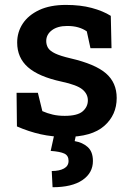

<svg xmlns="http://www.w3.org/2000/svg" viewBox="-20 -558 542 797"><path d="M254.4 10.3Q197.8 10.3 148.7 -0.7Q99.6 -11.7 50.3 -33.2L48.8 -172.9H137.2L155.8 -96.7Q176.8 -87.4 199 -82.3Q221.2 -77.1 248.5 -77.1Q301.3 -77.1 323 -95.7Q344.7 -114.3 344.7 -141.6Q344.7 -168 322 -186.8Q299.3 -205.6 235.4 -219.2Q140.6 -239.7 95.9 -279.1Q51.3 -318.4 51.3 -381.3Q51.3 -424.8 74.5 -460Q97.7 -495.1 142.8 -516.4Q188 -537.6 253.9 -537.6Q314 -537.6 360.6 -525.1Q407.2 -512.7 439.9 -492.2L442.9 -357.9H355.5L340.3 -427.7Q325.2 -438.5 305.2 -444.3Q285.2 -450.2 259.3 -450.2Q218.8 -450.2 195.3 -432.4Q171.9 -414.6 171.9 -387.7Q171.9 -372.1 179.4 -359.4Q187 -346.7 208.7 -336.2Q230.5 -325.7 272.5 -315.9Q375.5 -292 419.9 -253.4Q464.4 -214.8 464.4 -151.4Q464.4 -80.6 412.6 -35.2Q360.8 10.3 254.4 10.3ZM198.2 219.2 194.8 151.9Q226.6 151.9 245.6 141.4Q264.6 130.9 264.6 109.9Q264.6 87.9 247.3 79.6Q230 71.3 190.4 68.4L208 -11.7H298.3L290 27.8Q322.8 33.2 344.2 52.5Q365.7 71.8 365.7 110.4Q365.7 159.7 322.3 189.5Q278.8 219.2 198.2 219.2Z"/></svg>

Font: Roboto Slab LO Medium
Style: Regular
Weight: 500
Designer: Google
Version: Version 2.000